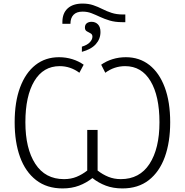

<svg xmlns="http://www.w3.org/2000/svg" viewBox="-20 -1044 1034 1074"><path d="M329 -911V-921Q329 -970 358.5 -997Q388 -1024 442 -1024Q475 -1024 501.5 -1015Q528 -1006 552.5 -993.5Q577 -981 604.5 -972Q632 -963 667 -963H681V-920H664Q624 -920 594 -929Q564 -938 539.5 -949.5Q515 -961 492 -970Q469 -979 442 -979Q408 -979 391 -961Q374 -943 374 -911ZM438 -754V-783Q468 -792 482.5 -807.5Q497 -823 497 -839Q497 -852 486.5 -857.5Q476 -863 465.5 -869Q455 -875 455 -890Q455 -906 465.5 -914Q476 -922 492 -922Q514 -922 528 -907.5Q542 -893 542 -865Q542 -826 516 -797Q490 -768 438 -754ZM330 10Q242 10 182 -36.5Q122 -83 92 -166Q62 -249 62 -360Q62 -474 92.5 -555.5Q123 -637 178.5 -680.5Q234 -724 310 -724Q349 -724 384.5 -713Q420 -702 448 -682L424 -637Q374 -674 314 -674Q222 -674 172 -590.5Q122 -507 122 -360Q122 -213 177.5 -127.5Q233 -42 338 -42Q377 -42 408.5 -55Q440 -68 468 -90V-317H526V-90Q554 -68 586 -55Q618 -42 656 -42Q761 -42 816.5 -127.5Q872 -213 872 -360Q872 -507 822 -590.5Q772 -674 680 -674Q619 -674 569 -637L546 -682Q574 -702 609.5 -713Q645 -724 684 -724Q760 -724 815.5 -680.5Q871 -637 901.5 -555.5Q932 -474 932 -360Q932 -249 902 -166Q872 -83 812.5 -36.5Q753 10 665 10Q613 10 572 -5.5Q531 -21 497 -48Q463 -21 422 -5.5Q381 10 330 10Z"/></svg>

Font: BC Sans Light
Style: Regular
Weight: 300
Designer: Monotype Design Team
Foundry: Monotype Imaging Inc.
Version: Version 2.000;GOOG;noto-source:20170915:90ef993387c0